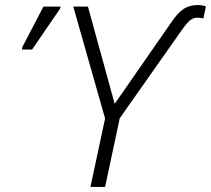

<svg xmlns="http://www.w3.org/2000/svg" viewBox="-20 -740 835 760"><path d="M338 0 396 -271 270 -714H328L434 -329L659 -653Q685 -691 708 -705.5Q731 -720 764 -720Q780 -720 795 -715L785 -667Q773 -670 761 -670Q746 -670 733.5 -660.5Q721 -651 701 -623L454 -272L396 0ZM67 -544 68 -553 152 -714H220L218 -706L107 -544Z"/></svg>

Font: Noto Sans Light
Style: Italic
Weight: 300
Italic angle: -12°
Designer: Monotype Design Team
Foundry: Monotype Imaging Inc.
Version: Version 2.013; ttfautohint (v1.8.4.7-5d5b)